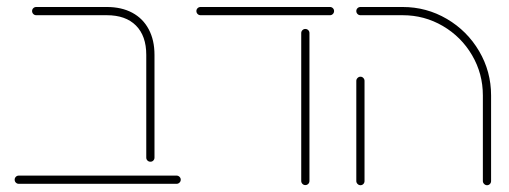

<svg xmlns="http://www.w3.org/2000/svg" viewBox="-20 -539 1493 563"><path d="M408.9 -76.7V-378.1Q408.9 -433.7 378.7 -464.1Q348.5 -494.4 293.3 -494.4H86.3Q81.1 -494.4 77.6 -498Q74.1 -501.5 74.1 -506.7Q74.1 -511.5 77.6 -515Q81.1 -518.5 86.3 -518.5H293.3Q336.3 -518.5 367.8 -501.7Q399.3 -484.8 416.1 -453.1Q433 -421.5 433 -378.1V-76.7Q433 -71.9 429.6 -68.3Q426.3 -64.8 421.1 -64.8Q415.9 -64.8 412.4 -68.3Q408.9 -71.9 408.9 -76.7ZM23 -12.2Q23 -17 26.5 -20.6Q30 -24.1 35.2 -24.1H497.8Q502.6 -24.1 506.3 -20.6Q510 -17 510 -12.2Q510 -7 506.3 -3.5Q502.6 0 497.8 0H35.2Q30 0 26.5 -3.5Q23 -7 23 -12.2Z M555.9 -506.7Q555.9 -511.5 559.4 -515Q563 -518.5 568.1 -518.5H947.8Q952.6 -518.5 956.1 -515Q959.6 -511.5 959.6 -506.7Q959.6 -501.5 956.1 -498Q952.6 -494.4 947.8 -494.4H568.1Q563 -494.4 559.4 -498Q555.9 -501.5 555.9 -506.7ZM863.3 -8.5V-442.2Q863.3 -447 866.9 -450.6Q870.4 -454.1 875.2 -454.1Q880.4 -454.1 883.9 -450.6Q887.4 -447 887.4 -442.2V-8.5Q887.4 -3.3 883.9 0.2Q880.4 3.7 875.2 3.7Q870.4 3.7 866.9 0.2Q863.3 -3.3 863.3 -8.5Z M1024.8 -8.1V-301.9Q1024.8 -306.7 1028.5 -310.4Q1032.2 -314.1 1037 -314.1Q1041.9 -314.1 1045.4 -310.4Q1048.9 -306.7 1048.9 -301.9V-8.1Q1048.9 -3 1045.4 0.6Q1041.9 4.1 1037 4.1Q1032.2 4.1 1028.5 0.4Q1024.8 -3.3 1024.8 -8.1ZM1408.1 4.1Q1403.3 4.1 1399.6 0.4Q1395.9 -3.3 1395.9 -8.1V-259.3Q1395.9 -323 1364.3 -377Q1332.6 -431.1 1278.5 -462.8Q1224.4 -494.4 1160.7 -494.4H1037Q1031.9 -494.4 1028.3 -498Q1024.8 -501.5 1024.8 -506.7Q1024.8 -511.5 1028.3 -515Q1031.9 -518.5 1037 -518.5H1160.7Q1230.7 -518.5 1290.4 -483.5Q1350 -448.5 1385 -388.9Q1420 -329.3 1420 -259.3V-8.1Q1420 -3 1416.5 0.6Q1413 4.1 1408.1 4.1Z"/></svg>

Font: 26F Galaxy Hebrew Thin
Style: Regular
Weight: 100
Designer: C₂₉H₂₅N₃O₅
Version: Version 1.000